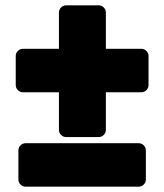

<svg xmlns="http://www.w3.org/2000/svg" viewBox="-20 -700 616 720"><path d="M228 -186Q217 -186 209 -194Q201 -202 201 -213V-354H66Q55 -354 47 -362Q39 -370 39 -381V-490Q39 -501 47 -509Q55 -517 66 -517H201V-653Q201 -664 209 -672Q217 -680 228 -680H350Q361 -680 369 -672Q377 -664 377 -653V-517H510Q521 -517 529 -509Q537 -501 537 -490V-381Q537 -370 529 -362Q521 -354 510 -354H377V-213Q377 -202 369 -194Q361 -186 350 -186ZM76 0Q65 0 57 -8Q49 -16 49 -27V-136Q49 -147 57 -155Q65 -163 76 -163H500Q511 -163 519 -155Q527 -147 527 -136V-27Q527 -16 519 -8Q511 0 500 0Z"/></svg>

Font: Rubik Black
Style: Regular
Weight: 900
Designer: Hubert and Fischer
Foundry: Hubert and Fischer
Version: Version 2.300;gftools[0.9.30]